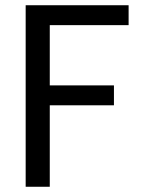

<svg xmlns="http://www.w3.org/2000/svg" viewBox="-20 -713 544 733"><path d="M78 -693H471V-617H170V-387H415V-311H170V0H78Z"/></svg>

Font: Parkinsans
Style: Regular
Weight: 400
Designer: Red Stone, Indian Type Foundry
Foundry: Indian Type Foundry
Version: Version 1.000